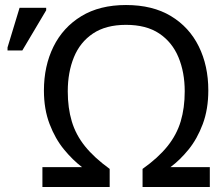

<svg xmlns="http://www.w3.org/2000/svg" viewBox="-20 -745 881 765"><path d="M149 0V-79H307Q270 -107 235 -149.5Q200 -192 177.5 -251Q155 -310 155 -384Q155 -482 193 -559Q231 -636 304 -680.5Q377 -725 482 -725Q588 -725 661 -681Q734 -637 772 -560Q810 -483 810 -385Q810 -310 788 -251Q766 -192 731.5 -149.5Q697 -107 659 -79H816V0H548V-72Q610 -116 647 -162Q684 -208 700 -261.5Q716 -315 716 -381Q716 -457 691 -517Q666 -577 614.5 -611.5Q563 -646 482 -646Q402 -646 350.5 -611.5Q299 -577 274.5 -517Q250 -457 250 -381Q250 -315 266 -261.5Q282 -208 318.5 -162.5Q355 -117 417 -72V0ZM10 -544V-556L58 -714H164V-704L69 -544Z"/></svg>

Font: Noto Sans Historical
Style: Regular
Weight: 400
Designer: Monotype Design Team
Foundry: Monotype Imaging Inc.
Version: Version 2.013; ttfautohint (v1.8.4.7-5d5b)